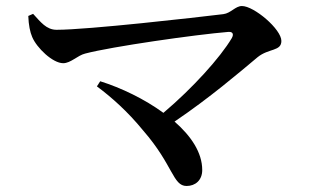

<svg xmlns="http://www.w3.org/2000/svg" viewBox="-20 -655 1040 638"><path d="M74 -602C75 -572 80 -548 87 -532C102 -496 155 -445 190 -445C215 -445 238 -471 263 -477C350 -500 629 -540 739 -549C753 -550 758 -542 750 -528C712 -464 621 -363 523 -280C460 -326 383 -363 313 -385L302 -368C349 -333 403 -286 456 -221C556 -106 554 -37 600 -37C629 -37 652 -56 652 -90C652 -148 615 -203 560 -251C677 -330 775 -414 836 -465C873 -495 915 -484 915 -519C915 -558 824 -635 784 -635C762 -635 747 -611 722 -608C632 -597 272 -556 168 -556C134 -556 115 -582 90 -609Z"/></svg>

Font: Source Han Serif CN SemiBold
Style: Regular
Weight: 600
Designer: Ryoko NISHIZUKA 西塚涼子 (kana & ideographs); Frank Grießhammer (Latin, Greek & Cyrillic); Wenlong ZHANG 张文龙 (bopomofo); San
Foundry: Adobe Systems Incorporated
Version: Version 1.000;PS 1;hotconv 16.6.53;makeotf.lib2.5.65590